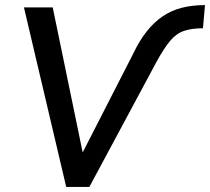

<svg xmlns="http://www.w3.org/2000/svg" viewBox="-20 -734 825 754"><path d="M240 0 74 -705H187L305 -134H304L502 -521Q527 -574 556 -610.5Q585 -647 619 -670Q653 -693 694 -703.5Q735 -714 785 -714L777 -623Q734 -623 703.5 -613Q673 -603 648.5 -574Q624 -545 594 -490L331 0Z"/></svg>

Font: Nunito Sans 7pt SemiCondensed SemiBold
Style: Italic
Weight: 600
Width: 4
Italic angle: -9°
Designer: Vernon Adams
Foundry: Vernon Adams
Version: Version 3.101;gftools[0.9.27]